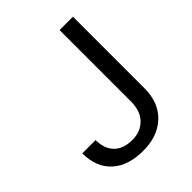

<svg xmlns="http://www.w3.org/2000/svg" viewBox="-202 -829 957 957"><g transform="rotate(-45 276.0 -350.5)"><path d="M25.9 0ZM380.4 -710.9H474.6V-207.5Q474.6 -105.5 413.3 -47.9Q352.1 9.8 250 9.8Q144 9.8 85 -44.4Q25.9 -98.6 25.9 -196.3H119.6Q119.6 -135.3 153.1 -101.1Q186.5 -66.9 250 -66.9Q308.1 -66.9 344 -103.5Q379.9 -140.1 380.4 -206.1Z"/></g></svg>

Font: Roboto
Style: Regular
Weight: 400
Designer: Google
Version: Version 2.134; 2016; ttfautohint (v1.6)